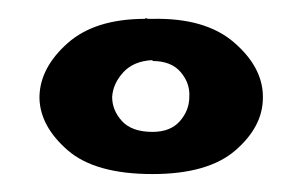

<svg xmlns="http://www.w3.org/2000/svg" viewBox="-20 -752 316 214"><path d="M142 -732Q144 -731 146 -731H151Q209 -732 240.5 -705Q272 -678 273 -646V-643Q273 -611 242.5 -584.5Q212 -558 150 -558Q86 -558 55.5 -584.5Q25 -611 24 -642V-645Q25 -677 55.5 -704Q86 -731 142 -731ZM150 -685Q129 -684 117.5 -671.5Q106 -659 105 -644Q105 -629 116 -617Q127 -605 150 -605Q170 -605 180.5 -617Q191 -629 191 -644Q192 -659 181.5 -671.5Q171 -684 150 -684Z"/></svg>

Font: Fette UNZ Fraktur
Style: Regular
Weight: 900
Foundry: UNZ1 Extensions by Catfonts.de
Version: Version 0.000 2012 initial release